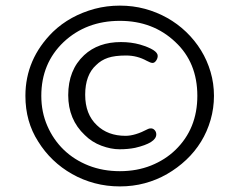

<svg xmlns="http://www.w3.org/2000/svg" viewBox="-20 -729 848 687"><path d="M116.5 -222.8Q70.9 -293.7 70.9 -386.1Q70.9 -517.7 169.6 -615.2Q230.4 -673.4 319 -697.5Q362 -708.9 408.9 -708.9Q455.7 -708.9 498.1 -697.5Q540.5 -686.1 577.8 -665.2Q615.2 -644.3 646.2 -614.6Q677.2 -584.8 699.4 -548.7Q721.5 -512.7 733.5 -471.5Q745.6 -430.4 745.6 -386.1Q745.6 -341.8 733.5 -300Q721.5 -258.2 699.4 -222.2Q677.2 -186.1 646.2 -157Q615.2 -127.8 577.8 -106.3Q540.5 -84.8 498.1 -73.4Q455.7 -62 408.9 -62Q362 -62 319 -73.4Q275.9 -84.8 238 -106.3Q200 -127.8 169.6 -157Q139.2 -186.1 116.5 -222.8ZM127.8 -386.1Q127.8 -327.8 149.4 -278.5Q170.9 -229.1 208.2 -193Q245.6 -157 296.8 -136.7Q348.1 -116.5 408.9 -116.5Q469.6 -116.5 520.3 -136.7Q570.9 -157 607.6 -192.4Q686.1 -268.4 686.1 -386.1Q686.1 -505.1 607.6 -578.5Q527.8 -654.4 408.9 -654.4Q288.6 -654.4 207.6 -578.5Q127.8 -502.5 127.8 -386.1ZM429.1 -243Q463.3 -243 508.9 -267.1Q512.7 -269.6 520.3 -269.6Q527.8 -269.6 533.5 -263.3Q539.2 -257 539.2 -248.1Q539.2 -217.7 463.3 -200Q438 -194.9 407.6 -194.9Q377.2 -194.9 343 -207.6Q308.9 -220.3 283.5 -245.6Q224.1 -301.3 224.1 -388.6Q224.1 -478.5 281 -531.6Q331.6 -578.5 412.7 -578.5Q449.4 -578.5 481 -569.6Q544.3 -550.6 544.3 -529.1Q544.3 -520.3 538.6 -512Q532.9 -503.8 525.9 -503.8Q519 -503.8 505.1 -511.4Q470.9 -530.4 431 -530.4Q391.1 -530.4 366.5 -522.2Q341.8 -513.9 324.1 -496.2Q284.8 -460.8 284.8 -389.9Q284.8 -320.3 326.6 -281Q365.8 -243 429.1 -243Z"/></svg>

Font: Mandali
Style: Regular
Weight: 400
Designer: Purushoth Kumar Guthula
Foundry: Silikandhra, Hyderabad
Version: Version 1.0.5; ttfautohint (v1.2.25-373a) -l 7 -r 28 -G 50 -